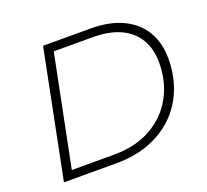

<svg xmlns="http://www.w3.org/2000/svg" viewBox="-120 -846 1067 992"><g transform="rotate(-20 413.0 -350.0)"><path d="M70 0 210 -700H470Q575 -700 648 -665Q721 -630 758.5 -566.5Q796 -503 796 -417Q796 -326 765.5 -249Q735 -172 677.5 -116.5Q620 -61 540 -30.5Q460 0 360 0ZM130 -46H363Q480 -46 565.5 -93.5Q651 -141 697.5 -224.5Q744 -308 744 -415Q744 -487 713 -541Q682 -595 620 -624.5Q558 -654 464 -654H252Z"/></g></svg>

Font: Montserrat Thin Light
Style: Italic
Weight: 300
Italic angle: -11.3°
Version: Version 9.000